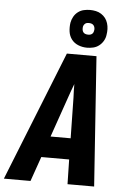

<svg xmlns="http://www.w3.org/2000/svg" viewBox="-76 -1038 739 1085"><g transform="rotate(5 294.0 -496.0)"><path d="M-12 0 281 -735H449L500 0H349L346 -140H188L139 0ZM344 -260 340 -490Q339 -509 338.5 -528.5Q338 -548 338 -567Q330 -548 323.5 -528.5Q317 -509 310 -490L230 -260ZM391 -778Q365 -778 341.5 -787.5Q318 -797 303.5 -816Q289 -835 285.5 -860Q282 -885 286 -911Q289 -928 298 -944.5Q307 -961 322 -972.5Q337 -984 355 -988Q373 -992 390 -992Q407 -992 423.5 -988.5Q440 -985 454 -976Q468 -967 477.5 -954.5Q487 -942 492 -926Q497 -910 497.5 -893Q498 -876 495 -859Q493 -842 483.5 -825.5Q474 -809 459 -797.5Q444 -786 426 -782Q408 -778 391 -778ZM391 -852Q396 -852 401.5 -853Q407 -854 412 -857.5Q417 -861 419.5 -866Q422 -871 423 -877Q425 -885 423.5 -893Q422 -901 417.5 -907Q413 -913 405.5 -915.5Q398 -918 390 -918Q385 -918 379.5 -917Q374 -916 369.5 -912.5Q365 -909 362 -904Q359 -899 358 -893Q357 -885 358 -877Q359 -869 363.5 -863Q368 -857 375.5 -854.5Q383 -852 391 -852Z"/></g></svg>

Font: Iosevka Heavy Extended Oblique
Style: Regular
Weight: 900
Width: 7
Italic angle: -9°
Monospace: yes
Designer: Belleve Invis
Foundry: Belleve Invis
Version: Version 32.5.0; ttfautohint (v1.8.4)